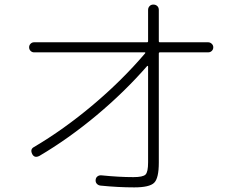

<svg xmlns="http://www.w3.org/2000/svg" viewBox="-20 -812 1040 840"><path d="M128.9 -583Q120.1 -583 113.8 -589.4Q107.4 -595.7 107.4 -605Q107.4 -614.3 113.8 -620.6Q120.1 -627 128.9 -627H623Q627.9 -627 627.9 -631.8V-768.6Q627.9 -778.3 634.3 -785.2Q640.6 -792 650.9 -792Q661.1 -792 668 -785.6Q674.8 -779.3 674.8 -768.6V-631.8Q674.8 -627 679.7 -627H890.6Q899.4 -627 906.2 -620.6Q913.1 -614.3 913.1 -605Q913.1 -595.7 906.7 -589.4Q900.4 -583 890.6 -583H679.7Q674.8 -583 674.8 -578.1V-100.6Q674.8 -32.2 654.3 -12.2Q633.8 7.8 567.4 7.8Q497.1 7.8 419.9 0Q410.2 -1 403.8 -7.8Q397.5 -14.6 398.4 -24.9Q399.4 -35.2 406.7 -40.5Q414.1 -45.9 423.8 -44.9Q501 -37.1 563.5 -37.1Q605.5 -37.1 616.7 -48.3Q627.9 -59.6 627.9 -101.6V-521.5Q627.9 -522.5 626.5 -523.4Q625 -524.4 624 -523.4Q524.4 -409.2 401.4 -306.6Q278.3 -204.1 152.3 -129.9Q130.9 -119.1 121.1 -137.7Q110.4 -159.2 128.9 -168.9Q259.8 -246.1 387.2 -353.5Q514.6 -460.9 615.2 -579.1Q617.2 -583 613.3 -583Z"/></svg>

Font: Rounded-L Mgen+ 1mn light
Style: Regular
Weight: 200
Designer: [Source Han Sans]
Ryoko NISHIZUKA  (kana & ideographs); Paul D. Hunt (Latin, Greek & Cyrillic); Wenlong ZHANG  (bopomofo
Version: Version 1.059.20150602